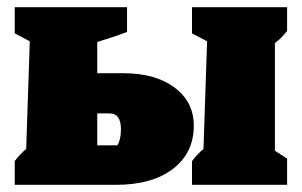

<svg xmlns="http://www.w3.org/2000/svg" viewBox="-20 -515 842 535"><path d="M515 0V-66Q529 -85 547 -100L557 -400L515 -422V-495H780V-429Q767 -411 746 -395V-95L780 -73V0ZM21 0V-66Q35 -85 53 -100L63 -400L21 -422V-495H334V-426Q303 -414 251 -398V-311H324Q413 -311 466.5 -271Q520 -231 520 -165Q520 -89 462 -44.5Q404 0 303 0ZM251 -110H307Q317 -126 317 -155Q317 -199 285 -199H251Z"/></svg>

Font: Piazzolla Black
Style: Regular
Weight: 900
Designer: Juan Pablo del Peral
Foundry: Huerta Tipografica
Version: Version 1.330